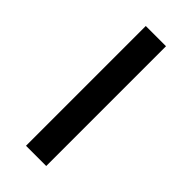

<svg xmlns="http://www.w3.org/2000/svg" viewBox="-227 -752 799 799"><g transform="rotate(45 172.5 -352.5)"><path d="M113 0V-705H232V0Z"/></g></svg>

Font: Nunito Sans 7pt SemiExpanded SemiBold
Style: Regular
Weight: 600
Width: 6
Designer: Vernon Adams
Foundry: Vernon Adams
Version: Version 3.101;gftools[0.9.27]